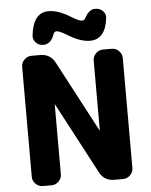

<svg xmlns="http://www.w3.org/2000/svg" viewBox="-63 -1021 841 1072"><g transform="rotate(-5 358.0 -485.0)"><path d="M133 0Q110 0 93 -17Q76 -34 76 -57V-673Q76 -696 93 -713Q110 -730 133 -730H182Q239 -730 265 -680L475 -283Q475 -282 476 -282Q477 -282 477 -283V-673Q477 -696 494 -713Q511 -730 534 -730H583Q606 -730 623 -713Q640 -696 640 -673V-57Q640 -34 623 -17Q606 0 583 0H534Q477 0 451 -50L241 -447Q241 -448 240 -448Q239 -448 239 -447V-57Q239 -34 222 -17Q205 0 182 0ZM506 -960H513Q537 -960 553.5 -943Q570 -926 567 -903Q553 -785 466 -785Q412 -785 340 -830Q301 -854 284 -854Q272 -854 267 -841Q248 -785 205 -785H203Q180 -785 163.5 -802Q147 -819 149 -842Q163 -970 250 -970Q305 -970 376 -925Q415 -901 432 -901Q443 -901 448 -909Q457 -925 463 -933.5Q469 -942 481 -951Q493 -960 506 -960Z"/></g></svg>

Font: Rounded Mplus 1c ExtraBold
Style: Regular
Weight: 800
Version: Version 1.059.20150529